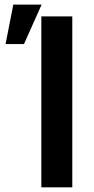

<svg xmlns="http://www.w3.org/2000/svg" viewBox="-20 -797 399 817"><path d="M287.6 0H155.9V-727.3H287.6ZM36.6 -777.3H157L82 -609.4H3.6Z"/></svg>

Font: Interop SemBd
Style: Regular
Weight: 600
Designer: Rasmus Andersson, Google, Jang Haemin
Foundry: jhaemin
Version: Version 1.008